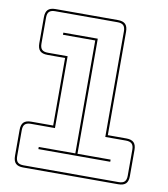

<svg xmlns="http://www.w3.org/2000/svg" viewBox="-83 -800 767 879"><g transform="rotate(10 300.5 -360.0)"><path d="M84 10Q60 10 49 -1Q38 -12 38 -36V-157Q38 -181 49 -192Q60 -203 84 -203H186V-517H104Q80 -517 69 -528Q58 -539 58 -563V-684Q58 -708 69 -719Q80 -730 104 -730H394Q418 -730 429 -719Q440 -708 440 -684V-203H526Q550 -203 561 -192Q572 -181 572 -157V-36Q572 -12 561 -1Q550 10 526 10ZM526 0Q545 0 553.5 -8.5Q562 -17 562 -36V-157Q562 -176 553.5 -184.5Q545 -193 526 -193H430V-684Q430 -703 421.5 -711.5Q413 -720 394 -720H104Q85 -720 76.5 -711.5Q68 -703 68 -684V-563Q68 -544 76.5 -535.5Q85 -527 104 -527H196V-193H84Q65 -193 56.5 -184.5Q48 -176 48 -157V-36Q48 -17 56.5 -8.5Q65 0 84 0ZM138 -85V-95H308V-620H158V-630H318V-95H472V-85Z"/></g></svg>

Font: Bungee Outline
Style: Regular
Weight: 400
Designer: David Jonathan Ross
Foundry: David Jonathan Ross
Version: Version 1.000;PS 1.0;hotconv 1.0.72;makeotf.lib2.5.5900